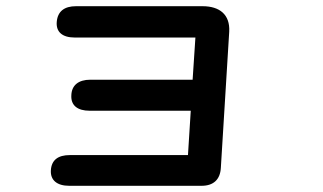

<svg xmlns="http://www.w3.org/2000/svg" viewBox="-20 -591 1040 619"><path d="M144 -42C142 -10 164 8 203 8H630C668 8 690 -12 692 -50L719 -489C722 -544 688 -571 633 -571H225C187 -571 166 -554 163 -521C160 -488 181 -470 221 -470H610L601 -334H271C233 -334 211 -316 210 -284C208 -251 230 -234 269 -234H595L586 -91H205C167 -91 146 -75 144 -42Z"/></svg>

Font: 寒蝉团圆体 Round
Style: Regular
Weight: 500
Designer: 寒蝉字型
Version: Version 2.700;Glyphs 3.1.1 (3135)